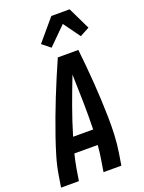

<svg xmlns="http://www.w3.org/2000/svg" viewBox="-178 -1062 856 1143"><g transform="rotate(-20 250.0 -490.0)"><path d="M3 0 15 -74Q24 -130 40.5 -186Q57 -242 76 -297Q95 -352 115.5 -407Q136 -462 158 -517Q180 -572 203 -626.5Q226 -681 250 -735H380Q386 -681 391 -626.5Q396 -572 400 -517Q404 -462 406.5 -407Q409 -352 410 -297Q411 -242 408.5 -186Q406 -130 397 -74L385 0H272L284 -74Q288 -96 290.5 -118.5Q293 -141 295 -164H147Q141 -141 136.5 -118.5Q132 -96 128 -74L116 0ZM174 -260H301Q303 -348 301.5 -435Q300 -522 297 -609Q263 -522 231.5 -435Q200 -348 174 -260ZM235 -802 183 -844 298 -980H414L482 -839L422 -807L346 -912Z"/></g></svg>

Font: Iosevka Term Curly Oblique
Style: Bold
Weight: 700
Italic angle: -9°
Designer: Belleve Invis
Foundry: Belleve Invis
Version: Version 32.3.0